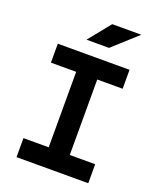

<svg xmlns="http://www.w3.org/2000/svg" viewBox="-163 -1005 912 1103"><g transform="rotate(20 293.0 -453.0)"><path d="M73.7 0V-116.2H228V-577.6H73.7V-693.4H512.2V-577.6H356.9V-116.2H512.2V0ZM220.7 -771.5 329.1 -905.8H506.8L358.4 -771.5Z"/></g></svg>

Font: Cascadia Mono PL
Style: Bold
Weight: 700
Monospace: yes
Designer: Aaron Bell
Foundry: Saja Typeworks
Version: Version 2404.023; ttfautohint (v1.8.4)